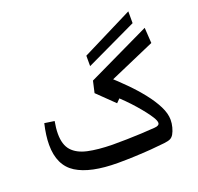

<svg xmlns="http://www.w3.org/2000/svg" viewBox="-116 -768 930 903"><g transform="rotate(-20 348.5 -316.5)"><path d="M358.4 -462.4V-514.6L615.2 -643.1V-584ZM327.1 10.3Q189 10.3 119.6 -33.4Q50.3 -77.1 50.3 -180.2Q50.3 -226.1 64 -284.2L113.3 -276.9Q106.9 -242.7 106.9 -214.8Q106.9 -159.7 132.8 -130.9Q158.7 -102.1 208.7 -91.1Q258.8 -80.1 331.5 -79.1Q366.2 -79.1 403.1 -79.8Q439.9 -80.6 475.6 -82.3Q511.2 -84 543 -86.4Q568.8 -87.9 568.8 -102.5Q568.8 -113.3 556.6 -132.8Q537.6 -163.1 499.3 -207Q460.9 -251 415 -291.5L455.1 -292.5L418 -254.9L334.5 -335.9L347.7 -394L661.1 -543.9L666 -466.3L414.1 -356.4L420.4 -384.3Q457.5 -351.1 494.1 -314.2Q530.8 -277.3 561 -239Q591.3 -200.7 609.6 -164.3Q627.9 -127.9 627.9 -96.2Q627.9 -77.6 623 -59.3Q618.2 -41 610.4 -27.3Q603 -15.1 593 -10.3Q583 -5.4 562.5 -2.9Q533.7 0.5 493.4 3.7Q453.1 6.8 409.7 8.5Q366.2 10.3 327.1 10.3Z"/></g></svg>

Font: Markazi Text Medium
Style: Regular
Weight: 500
Designer: Borna Izadpanah (Arabic designer), Fiona Ross (Arabic design director) and Florian Runge (Latin designer)
Foundry: Borna Izadpanah and Florian Runge
Version: Version 1.001